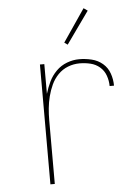

<svg xmlns="http://www.w3.org/2000/svg" viewBox="-53 -788 606 830"><g transform="rotate(-5 250.0 -373.0)"><path d="M132 0V-520H151V-391Q159 -418 171 -443Q183 -468 203 -488Q223 -508 249.5 -518Q276 -528 303 -528Q330 -528 357 -521.5Q384 -515 404.5 -497.5Q425 -480 434 -454Q443 -428 443 -401H424Q424 -424 416 -446.5Q408 -469 390.5 -484Q373 -499 350 -504.5Q327 -510 303 -510Q277 -510 252.5 -500.5Q228 -491 209.5 -472Q191 -453 180 -429Q169 -405 162.5 -379.5Q156 -354 153.5 -328Q151 -302 151 -276V0ZM259 -595 245 -605 341 -746 358 -734Z"/></g></svg>

Font: Iosevka Thin
Style: Regular
Weight: 100
Monospace: yes
Designer: Belleve Invis
Foundry: Belleve Invis
Version: Version 32.5.0; ttfautohint (v1.8.4)